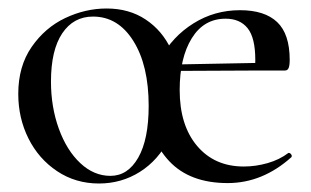

<svg xmlns="http://www.w3.org/2000/svg" viewBox="-20 -419 733 452"><path d="M23 -198Q23 -263 54.5 -308.5Q86 -354 133.5 -376.5Q181 -399 231 -399Q284 -399 323 -373Q362 -347 382.5 -303Q403 -259 403 -207Q403 -142 378 -92Q353 -42 309.5 -14.5Q266 13 213 13Q158 13 114.5 -16Q71 -45 47 -93Q23 -141 23 -198ZM330 -170Q330 -265 294 -322.5Q258 -380 199 -380Q153 -380 126.5 -340.5Q100 -301 100 -227Q100 -167 118.5 -116Q137 -65 169 -35Q201 -5 240 -5Q281 -5 305.5 -48Q330 -91 330 -170ZM330 -170Q330 -230 358 -281.5Q386 -333 435.5 -364Q485 -395 545 -395Q603 -395 632.5 -367Q662 -339 662 -278Q662 -265 659.5 -259Q657 -253 651 -253H580Q581 -262 581 -278Q581 -330 563 -352.5Q545 -375 511 -375Q460 -375 431.5 -329Q403 -283 403 -207Q403 -124 444 -75.5Q485 -27 554 -27Q582 -27 610 -35Q638 -43 659 -59H660Q663 -59 665.5 -55.5Q668 -52 666 -49Q598 12 516 12Q427 12 378.5 -39.5Q330 -91 330 -170ZM381 -267 592 -271V-253L382 -252Z"/></svg>

Font: Cormorant Infant Medium
Style: Regular
Weight: 500
Designer: Christian Thalmann (Catharsis Fonts)
Foundry: Catharsis Fonts
Version: Version 4.000